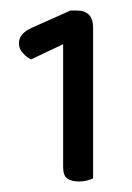

<svg xmlns="http://www.w3.org/2000/svg" viewBox="-20 -712 251 365"><path d="M100 -628 39 -599Q31 -603 23.5 -611Q16 -619 16 -630Q16 -648 40 -659L114 -692H126Q157 -692 157 -659V-373Q145 -367 130 -367Q116 -367 108 -372.5Q100 -378 100 -395Z"/></svg>

Font: Baloo Bhai 2
Style: Regular
Weight: 400
Designer: Supriya Tembe, Noopur Datye and Ek Type
Foundry: Ek Type
Version: Version 1.640;PS 1.000;hotconv 16.6.51;makeotf.lib2.5.65220;